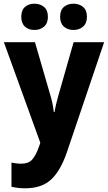

<svg xmlns="http://www.w3.org/2000/svg" viewBox="-20 -778 584 1038"><path d="M1 -550H169L254 -257Q260 -237 264.5 -214Q269 -191 271 -172H275Q278 -192 283 -213.5Q288 -235 294 -256L378 -550H543L342 44Q308 144 257 192Q206 240 115 240Q92 240 74.5 237.5Q57 235 42 232V101Q53 103 66.5 105Q80 107 94 107Q135 107 155 83.5Q175 60 191 14L198 -6ZM95 -687Q95 -723 115 -740.5Q135 -758 166 -758Q197 -758 218 -740.5Q239 -723 239 -687Q239 -652 218 -634Q197 -616 166 -616Q135 -616 115 -634Q95 -652 95 -687ZM305 -687Q305 -723 325.5 -740.5Q346 -758 377 -758Q408 -758 429 -740.5Q450 -723 450 -687Q450 -652 429 -634Q408 -616 377 -616Q346 -616 325.5 -634Q305 -652 305 -687Z"/></svg>

Font: Noto Sans Khmer UI SemiCondensed ExtraBold
Style: Regular
Weight: 800
Width: 4
Designer: Danh Hong and the Monotype Design Team
Foundry: Monotype Imaging Inc.
Version: Version 2.002; ttfautohint (v1.8.4.7-5d5b)